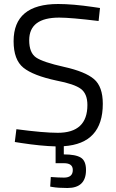

<svg xmlns="http://www.w3.org/2000/svg" viewBox="-20 -723 582 960"><path d="M410 127Q410 217 317 217Q271 217 242 212L231 210L234 162Q273 165 300 165Q344 165 344 127Q344 93 300 93H258V9Q184 7 86 -8L54 -13L62 -77Q198 -59 269 -59Q417 -59 417 -198Q417 -254 384.5 -278.5Q352 -303 263 -320Q146 -345 97 -384.5Q48 -424 48 -517Q48 -703 271 -703Q344 -703 446 -688L480 -683L473 -618Q334 -635 276 -635Q126 -635 126 -522Q126 -459 160.5 -435.5Q195 -412 300.5 -388.5Q406 -365 450 -327.5Q494 -290 494 -204Q494 -5 299 8V49Q358 49 384 65Q410 81 410 127Z"/></svg>

Font: TitilliumWeb-Regular
Style: Regular
Weight: 400
Version: Version 1.001;PS 57.000;hotconv 1.0.70;makeotf.lib2.5.55311